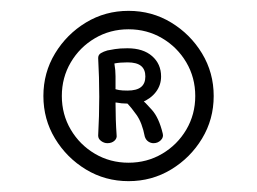

<svg xmlns="http://www.w3.org/2000/svg" viewBox="-20 -727 474 354"><path d="M217 -393Q174 -393 138.5 -414.5Q103 -436 81.5 -471.5Q60 -507 60 -550Q60 -593 81.5 -628.5Q103 -664 138.5 -685.5Q174 -707 217 -707Q260 -707 295.5 -685.5Q331 -664 352.5 -628.5Q374 -593 374 -550Q374 -507 352.5 -471.5Q331 -436 295.5 -414.5Q260 -393 217 -393ZM217 -427Q251 -427 279 -443.5Q307 -460 323.5 -488Q340 -516 340 -550Q340 -584 323.5 -612Q307 -640 279 -656.5Q251 -673 217 -673Q183 -673 155 -656.5Q127 -640 110.5 -612Q94 -584 94 -550Q94 -516 110.5 -488Q127 -460 155 -443.5Q183 -427 217 -427ZM178 -463Q172 -463 166.5 -467Q161 -471 161 -477Q165 -549 161 -620Q161 -626 166 -629Q171 -632 178 -634Q183 -635 192 -636.5Q201 -638 215 -638Q244 -638 260.5 -623.5Q277 -609 277 -586Q277 -570 267.5 -557.5Q258 -545 241 -538Q241 -539 241.5 -539.5Q242 -540 242 -541Q242 -542 242 -542.5Q242 -543 242 -543Q247 -539 260 -524.5Q273 -510 280 -481Q282 -474 276.5 -468.5Q271 -463 263 -463Q258 -463 253.5 -466Q249 -469 247 -475Q242 -501 231.5 -515.5Q221 -530 216 -535Q216 -535 216 -535Q216 -535 215 -536Q204 -536 194 -538Q193 -538 193 -538Q193 -538 193 -537Q193 -522 193.5 -507Q194 -492 195 -478Q196 -472 191 -467.5Q186 -463 178 -463ZM215 -560Q232 -560 240 -566.5Q248 -573 248 -586Q248 -599 240 -605.5Q232 -612 215 -612Q208 -612 202 -611.5Q196 -611 191 -610Q191 -610 191 -610Q191 -610 191 -609Q193 -598 193 -586.5Q193 -575 193 -563Q193 -563 193 -563Q193 -563 192 -563Q194 -562 199.5 -561Q205 -560 215 -560Z"/></svg>

Font: Winky Sans Light
Style: Regular
Weight: 300
Designer: Simon Atzbach
Foundry: typofactur
Version: Version 1.205